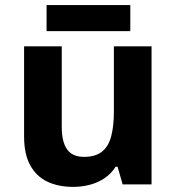

<svg xmlns="http://www.w3.org/2000/svg" viewBox="-20 -729 697 759"><path d="M579.1 -545.9V0H464.8L444.8 -69.8H437Q419.4 -42 393.1 -24.4Q366.7 -6.8 335 1.5Q303.2 9.8 269 9.8Q210.4 9.8 167 -11Q123.5 -31.7 99.4 -75.7Q75.2 -119.6 75.2 -189.9V-545.9H224.1V-227.1Q224.1 -168.5 245.1 -138.7Q266.1 -108.9 312 -108.9Q357.4 -108.9 383.3 -129.6Q409.2 -150.4 419.7 -190.7Q430.2 -231 430.2 -289.1V-545.9ZM495.1 -709V-606H164.1V-709Z"/></svg>

Font: Wonky
Style: Regular
Weight: 400
Designer: Monotype Design Team
Foundry: Monotype Imaging Inc.
Version: Version 3.000